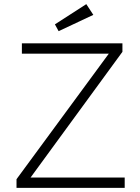

<svg xmlns="http://www.w3.org/2000/svg" viewBox="-20 -910 677 930"><path d="M60 0V-42L507 -650H86V-700H573V-659L128 -50H584V0ZM264 -759 246 -792 398 -890 432 -838Z"/></svg>

Font: Mach ExtraLight
Style: Regular
Weight: 250
Version: Version 1.002